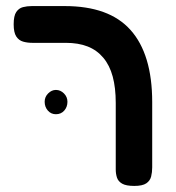

<svg xmlns="http://www.w3.org/2000/svg" viewBox="-20 -603 580 632"><path d="M422 9Q395 9 382 1.5Q369 -6 365 -18.5Q361 -31 361 -45V-264Q361 -314 351 -351Q341 -388 320 -413Q299 -438 268.5 -450Q238 -462 196 -462H86Q70 -462 56 -466Q42 -470 33.5 -483Q25 -496 25 -523Q25 -551 33.5 -563.5Q42 -576 55.5 -579.5Q69 -583 85 -583H193Q266 -583 320 -563.5Q374 -544 409.5 -504.5Q445 -465 463 -405.5Q481 -346 481 -267V-52Q481 -36 477.5 -22Q474 -8 461.5 0.5Q449 9 422 9ZM164 -227Q148 -227 137.5 -239Q127 -251 127 -268Q127 -284 138.5 -295.5Q150 -307 164 -307Q179 -307 190.5 -295.5Q202 -284 202 -268Q202 -251 191.5 -239Q181 -227 164 -227Z"/></svg>

Font: Fredoka Light Medium
Style: Regular
Weight: 500
Version: Version 2.001